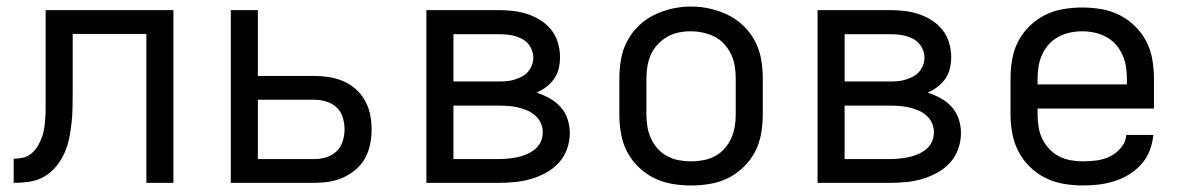

<svg xmlns="http://www.w3.org/2000/svg" viewBox="-20 -561 3640 589"><path d="M22 0V-74Q37 -74 51.5 -77.5Q66 -81 77.5 -91Q89 -101 96.5 -114Q104 -127 109 -141Q114 -155 116 -170Q118 -185 119 -200Q120 -215 120 -229.5Q120 -244 120 -259Q120 -262 120 -264Q120 -266 120 -268V-274Q120 -277 120 -279Q120 -281 120 -283V-530H512V0H429V-457H203V-282Q203 -281 203 -281Q203 -281 203 -281V-280Q203 -256 202.5 -231.5Q202 -207 199.5 -183.5Q197 -160 192 -136Q187 -112 177 -90Q167 -68 151.5 -49.5Q136 -31 115 -19Q94 -7 70 -3.5Q46 0 22 0Z M688 0V-530H771V-328H944Q967 -328 989.5 -324.5Q1012 -321 1033 -312Q1054 -303 1071.5 -287.5Q1089 -272 1100 -252Q1111 -232 1115.5 -209.5Q1120 -187 1120 -164Q1120 -141 1115.5 -118.5Q1111 -96 1100 -76Q1089 -56 1071.5 -41Q1054 -26 1033 -16.5Q1012 -7 989.5 -3.5Q967 0 944 0ZM771 -73H944Q963 -73 981 -78.5Q999 -84 1012.5 -97Q1026 -110 1031.5 -128Q1037 -146 1037 -164Q1037 -183 1031.5 -201Q1026 -219 1012.5 -231.5Q999 -244 981 -249.5Q963 -255 944 -255H771Z M1288 0V-530H1509Q1532 -530 1554 -527.5Q1576 -525 1597.5 -518Q1619 -511 1638 -499Q1657 -487 1671 -469.5Q1685 -452 1691.5 -430Q1698 -408 1698 -386Q1698 -368 1694 -351Q1690 -334 1680 -319.5Q1670 -305 1656 -294.5Q1642 -284 1626 -277Q1647 -270 1666 -259.5Q1685 -249 1699.5 -233Q1714 -217 1721 -196Q1728 -175 1728 -153Q1728 -128 1719.5 -104Q1711 -80 1694 -61.5Q1677 -43 1655 -31Q1633 -19 1609 -12Q1585 -5 1560 -2.5Q1535 0 1509 0ZM1371 -311H1509Q1522 -311 1534 -312Q1546 -313 1557.5 -316.5Q1569 -320 1580 -325.5Q1591 -331 1599 -340Q1607 -349 1611.5 -360.5Q1616 -372 1616 -384Q1616 -396 1611.5 -407.5Q1607 -419 1599 -428Q1591 -437 1580 -442.5Q1569 -448 1557.5 -451Q1546 -454 1534 -455Q1522 -456 1509 -456H1371ZM1371 -73H1509Q1524 -73 1539 -74.5Q1554 -76 1568 -79Q1582 -82 1596 -88Q1610 -94 1621.5 -103.5Q1633 -113 1639 -126.5Q1645 -140 1645 -155Q1645 -170 1639 -183.5Q1633 -197 1621.5 -207Q1610 -217 1596.5 -222.5Q1583 -228 1568.5 -231.5Q1554 -235 1539 -236Q1524 -237 1509 -237H1371Z M2100 8Q2071 8 2041.5 3Q2012 -2 1986 -15Q1960 -28 1938.5 -49Q1917 -70 1903.5 -96Q1890 -122 1885 -151.5Q1880 -181 1880 -210V-320Q1880 -349 1885 -378.5Q1890 -408 1903.5 -434Q1917 -460 1938.5 -481Q1960 -502 1986.5 -515Q2013 -528 2042 -534.5Q2071 -541 2100 -541Q2129 -541 2158 -534.5Q2187 -528 2213.5 -515Q2240 -502 2261.5 -481Q2283 -460 2296.5 -434Q2310 -408 2315 -378.5Q2320 -349 2320 -320V-210Q2320 -181 2315 -151.5Q2310 -122 2296.5 -96Q2283 -70 2261.5 -49Q2240 -28 2214 -15Q2188 -2 2158.5 3Q2129 8 2100 8ZM2100 -66Q2119 -66 2137.5 -69.5Q2156 -73 2173 -82Q2190 -91 2202.5 -105Q2215 -119 2223 -136.5Q2231 -154 2234 -172.5Q2237 -191 2237 -210V-320Q2237 -339 2234 -358Q2231 -377 2223 -394Q2215 -411 2202 -425.5Q2189 -440 2172 -448.5Q2155 -457 2136 -461Q2117 -465 2098 -465Q2079 -465 2060.5 -461Q2042 -457 2026 -447.5Q2010 -438 1997 -424Q1984 -410 1976.5 -393Q1969 -376 1966 -357.5Q1963 -339 1963 -320V-210Q1963 -191 1966 -172.5Q1969 -154 1977 -136.5Q1985 -119 1997.5 -105Q2010 -91 2027 -82Q2044 -73 2062.5 -69.5Q2081 -66 2100 -66Z M2488 0V-530H2709Q2732 -530 2754 -527.5Q2776 -525 2797.5 -518Q2819 -511 2838 -499Q2857 -487 2871 -469.5Q2885 -452 2891.5 -430Q2898 -408 2898 -386Q2898 -368 2894 -351Q2890 -334 2880 -319.5Q2870 -305 2856 -294.5Q2842 -284 2826 -277Q2847 -270 2866 -259.5Q2885 -249 2899.5 -233Q2914 -217 2921 -196Q2928 -175 2928 -153Q2928 -128 2919.5 -104Q2911 -80 2894 -61.5Q2877 -43 2855 -31Q2833 -19 2809 -12Q2785 -5 2760 -2.5Q2735 0 2709 0ZM2571 -311H2709Q2722 -311 2734 -312Q2746 -313 2757.5 -316.5Q2769 -320 2780 -325.5Q2791 -331 2799 -340Q2807 -349 2811.5 -360.5Q2816 -372 2816 -384Q2816 -396 2811.5 -407.5Q2807 -419 2799 -428Q2791 -437 2780 -442.5Q2769 -448 2757.5 -451Q2746 -454 2734 -455Q2722 -456 2709 -456H2571ZM2571 -73H2709Q2724 -73 2739 -74.5Q2754 -76 2768 -79Q2782 -82 2796 -88Q2810 -94 2821.5 -103.5Q2833 -113 2839 -126.5Q2845 -140 2845 -155Q2845 -170 2839 -183.5Q2833 -197 2821.5 -207Q2810 -217 2796.5 -222.5Q2783 -228 2768.5 -231.5Q2754 -235 2739 -236Q2724 -237 2709 -237H2571Z M3302 8Q3273 8 3243.5 3Q3214 -2 3187.5 -15Q3161 -28 3139.5 -49Q3118 -70 3104.5 -96Q3091 -122 3085.5 -151Q3080 -180 3080 -210V-320Q3080 -349 3085 -378.5Q3090 -408 3103.5 -434Q3117 -460 3138.5 -481Q3160 -502 3186 -515Q3212 -528 3241.5 -533Q3271 -538 3300 -538Q3329 -538 3358.5 -533Q3388 -528 3414 -515Q3440 -502 3461.5 -481Q3483 -460 3496.5 -434Q3510 -408 3515 -378.5Q3520 -349 3520 -320V-228H3163V-210Q3163 -191 3166 -172Q3169 -153 3177 -136Q3185 -119 3198.5 -104.5Q3212 -90 3228.5 -81.5Q3245 -73 3264 -69.5Q3283 -66 3302 -66Q3324 -66 3345.5 -69Q3367 -72 3386 -81.5Q3405 -91 3419.5 -108.5Q3434 -126 3435 -147H3518Q3516 -123 3507 -99.5Q3498 -76 3481.5 -57.5Q3465 -39 3444 -26Q3423 -13 3399.5 -5.5Q3376 2 3351.5 5Q3327 8 3302 8ZM3437 -302V-320Q3437 -339 3434 -357.5Q3431 -376 3423 -393.5Q3415 -411 3402.5 -425Q3390 -439 3373 -448Q3356 -457 3337.5 -461Q3319 -465 3300 -465Q3281 -465 3262.5 -461Q3244 -457 3227 -448Q3210 -439 3197.5 -425Q3185 -411 3177 -393.5Q3169 -376 3166 -357.5Q3163 -339 3163 -320V-302Z"/></svg>

Font: Iosevka Curly Extended
Style: Regular
Weight: 400
Width: 7
Monospace: yes
Designer: Belleve Invis
Foundry: Belleve Invis
Version: Version 11.1.0; ttfautohint (v1.8.3)